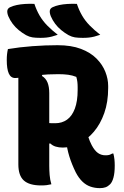

<svg xmlns="http://www.w3.org/2000/svg" viewBox="-20 -954 640 994"><path d="M427 -292Q430 -268 437 -245.5Q444 -223 455 -202Q470 -174 487 -162Q504 -150 526 -150Q539 -150 545.5 -152Q552 -154 561 -159H567Q571 -143 572.5 -128.5Q574 -114 574 -97Q574 -59 567.5 -35Q561 -11 550 0Q539 11 526.5 15.5Q514 20 497 20Q471 20 448 12Q425 4 406 -14.5Q387 -33 372 -62Q351 -105 339 -144Q327 -183 322 -226ZM21 -700Q81 -710 148 -715Q215 -720 278 -720Q349 -720 399 -701Q449 -682 480 -650.5Q511 -619 525.5 -582Q540 -545 540 -509V-498Q540 -426 520 -369Q500 -312 466 -272Q432 -232 390 -211Q348 -190 305 -190Q285 -190 268.5 -195Q252 -200 241 -211H202V-323Q213 -319 225 -317.5Q237 -316 266 -316Q301 -316 327 -334.5Q353 -353 367.5 -391.5Q382 -430 382 -488V-503Q382 -517 380.5 -530Q379 -543 375 -556Q355 -564 333 -567Q311 -570 282 -570Q227 -570 180.5 -565Q134 -560 102.5 -555Q71 -550 59 -550Q36 -550 25.5 -573.5Q15 -597 15 -643Q15 -660 16.5 -673.5Q18 -687 21 -700ZM246 0Q233 3 221.5 4.5Q210 6 193 6Q132 6 103.5 -19.5Q75 -45 75 -103Q75 -164 75 -225Q75 -286 75 -347Q75 -408 75 -469Q75 -530 75 -591H207L197 -561Q217 -549 226 -527Q235 -505 235 -472Q235 -409 235 -346.5Q235 -284 235 -221.5Q235 -159 235 -96Q235 -73 237 -48Q239 -23 246 0ZM158 -934Q169 -901 185 -873.5Q201 -846 224.5 -822Q248 -798 279 -774Q262 -768 248 -764.5Q234 -761 220 -759.5Q206 -758 189 -758Q164 -758 148 -760.5Q132 -763 115 -772Q94 -784 76.5 -798.5Q59 -813 45.5 -831Q32 -849 23 -870Q16 -888 18 -899.5Q20 -911 33 -917Q48 -924 67 -928Q86 -932 109 -933.5Q132 -935 158 -934ZM378 -934Q389 -901 405 -873.5Q421 -846 444.5 -822Q468 -798 499 -774Q482 -768 468 -764.5Q454 -761 440 -759.5Q426 -758 409 -758Q384 -758 368 -760.5Q352 -763 335 -772Q314 -784 296.5 -798.5Q279 -813 265.5 -831Q252 -849 243 -870Q236 -888 238 -899.5Q240 -911 253 -917Q268 -924 287 -928Q306 -932 329 -933.5Q352 -935 378 -934Z"/></svg>

Font: Recursive Monospace Casual ExtraBold
Style: Regular
Weight: 800
Version: Version 1.047